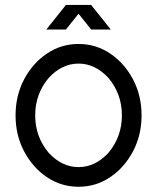

<svg xmlns="http://www.w3.org/2000/svg" viewBox="-20 -728 621 759"><path d="M290.5 -67.4Q356.4 -67.4 408.7 -124Q461.9 -187.5 461.9 -272Q461.9 -356.4 408.7 -419.9Q356.4 -476.6 290.5 -476.6Q224.6 -476.6 172.4 -419.9Q119.1 -356.4 119.1 -272Q119.1 -187.5 172.4 -124Q224.6 -67.4 290.5 -67.4ZM290.5 10.3Q221.7 10.3 165.3 -27.8Q108.9 -65.9 75.2 -129.9Q41.5 -193.8 41.5 -272Q41.5 -350.1 75.2 -414.1Q108.9 -478 165.3 -516.1Q221.7 -554.2 290.5 -554.2Q359.4 -554.2 415.8 -516.1Q472.2 -478 505.9 -414.1Q539.6 -350.1 539.6 -272Q539.6 -193.8 505.9 -129.9Q472.2 -65.9 415.8 -27.8Q359.4 10.3 290.5 10.3ZM240.7 -708.5H340.3L418 -611.3H340.3L290.5 -673.8L240.7 -611.3H163.1Z"/></svg>

Font: Turpis
Style: Regular
Weight: 400
Designer: GGBotNet
Foundry: f0n7
Version: 1.00